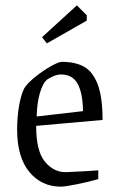

<svg xmlns="http://www.w3.org/2000/svg" viewBox="-20 -688 437 717"><path d="M44 -204Q44 -253 51.5 -294.5Q59 -336 71 -359Q84 -379 113 -402Q142 -425 170.5 -441Q199 -457 211 -457Q262 -457 294.5 -438.5Q327 -420 345 -372.5Q363 -325 363 -240L115 -218Q115 -124 147.5 -84.5Q180 -45 225 -45L304 -49L347 -52V-19Q312 -9 267.5 0Q223 9 207 9Q135 9 89.5 -46Q44 -101 44 -204ZM290 -273Q289 -340 270 -375Q251 -410 207 -410Q187 -410 159 -393Q141 -381 129.5 -342.5Q118 -304 117 -253ZM137 -549 267 -668 304 -631V-611L155 -526Z"/></svg>

Font: Grenze Light
Style: Regular
Weight: 300
Designer: Renata Polastri
Foundry: Omnibus-Type
Version: Version 1.002; ttfautohint (v1.8)